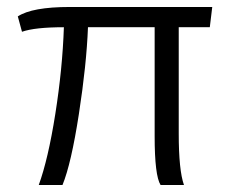

<svg xmlns="http://www.w3.org/2000/svg" viewBox="-20 -530 668 550"><path d="M492 -452V-148Q492 -42 507 0H440Q423 -27 423 -140V-452H232Q228 -346 206 -203.5Q184 -61 159 0H91Q118 -74 138.5 -204Q159 -334 163 -452Q80 -452 43 -439L31 -483Q72 -510 180 -510H588L581 -452Z"/></svg>

Font: Chivo Light
Style: Regular
Weight: 300
Designer: Hector Gatti
Foundry: Omnibus-Type
Version: Version 1.007